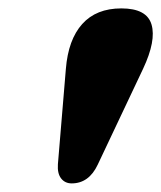

<svg xmlns="http://www.w3.org/2000/svg" viewBox="-20 -816 375 446"><path d="M146.5 -390Q131 -390 122 -401.5Q113 -413 114.5 -434.5L133 -656Q138.5 -724 171 -760.2Q203.5 -796.5 262 -796.5Q321 -796.5 332 -759Q343 -721.5 312.5 -656.5L207 -433.5Q186.5 -390 146.5 -390Z"/></svg>

Font: Fraunces 144pt SuperSoft Black
Style: Italic
Weight: 900
Italic angle: -16°
Version: Version 1.000;[b76b70a41]